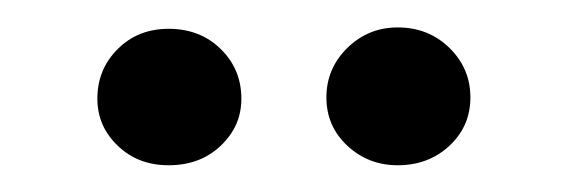

<svg xmlns="http://www.w3.org/2000/svg" viewBox="-20 -690 414 140"><path d="M270 -569.5Q248.5 -569.5 233.2 -583.8Q218 -598 218 -619Q218 -640 233.2 -655Q248.5 -670 270 -670Q292.5 -670 307.8 -655Q323 -640 323 -619Q323 -598 307.8 -583.8Q292.5 -569.5 270 -569.5ZM103 -569.5Q80.5 -569.5 65.8 -583.8Q51 -598 51 -618Q51 -639.5 65.8 -654.2Q80.5 -669 103 -669Q126 -669 141 -654.2Q156 -639.5 156 -618Q156 -598 141 -583.8Q126 -569.5 103 -569.5Z"/></svg>

Font: Karla ExtraLight
Style: Regular
Weight: 400
Version: Version 2.001